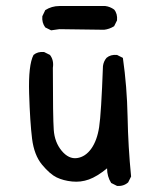

<svg xmlns="http://www.w3.org/2000/svg" viewBox="-20 -606 540 640"><path d="M370.1 13.7 350.6 3.9Q336.9 -17.6 336.9 -44.9Q303.7 -17.6 276.4 -7.8Q249 2 220.2 -1Q191.4 -3.9 168.9 -14.6Q146.5 -25.4 120.1 -57.1Q93.8 -88.9 86.9 -143.6Q80.1 -198.2 77.1 -293.9Q74.2 -389.6 91.8 -422.9Q105.5 -434.6 127 -432.6L146.5 -422.9Q160.2 -405.3 156.2 -379.9Q156.2 -213.9 159.2 -172.9Q162.1 -131.8 185.5 -103.5Q209 -75.2 236.8 -79.1Q264.6 -83 284.2 -110.4Q303.7 -137.7 310.5 -182.6Q317.4 -227.5 323.2 -385.7Q325.2 -401.4 335 -413.1Q348.6 -424.8 370.1 -422.9L389.6 -413.1Q403.3 -317.4 405.3 -216.8Q407.2 -116.2 417 -17.6L407.2 2Q391.6 15.6 370.1 13.7ZM150.4 -504.9 130.9 -514.6Q119.1 -530.3 121.1 -551.8L130.9 -572.3Q152.3 -585.9 177.7 -585.9H331.1Q346.7 -584 360.4 -574.2Q372.1 -560.5 370.1 -538.1L360.4 -518.6Q344.7 -508.8 327.1 -506.8L177.7 -508.8Z"/></svg>

Font: NaikaiFont
Style: Regular-Lite
Weight: 400
Version: Version 1.67